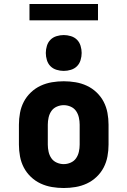

<svg xmlns="http://www.w3.org/2000/svg" viewBox="-20 -936 640 964"><path d="M300 8Q270 8 240.5 3Q211 -2 184 -14.5Q157 -27 135 -48Q113 -69 99.5 -95Q86 -121 80.5 -150.5Q75 -180 75 -210V-310Q75 -340 80.5 -369.5Q86 -399 99.5 -425Q113 -451 135 -472Q157 -493 184 -505.5Q211 -518 240.5 -523Q270 -528 300 -528Q330 -528 359.5 -523Q389 -518 416 -505.5Q443 -493 465 -472Q487 -451 500.5 -425Q514 -399 519.5 -369.5Q525 -340 525 -310V-210Q525 -180 519.5 -150.5Q514 -121 500.5 -95Q487 -69 465 -48Q443 -27 416 -14.5Q389 -2 359.5 3Q330 8 300 8ZM300 -112Q318 -112 335 -119.5Q352 -127 362 -141.5Q372 -156 376 -174Q380 -192 380 -210V-310Q380 -328 376 -346Q372 -364 362 -378.5Q352 -393 335 -400.5Q318 -408 300 -408Q282 -408 265 -400.5Q248 -393 238 -378.5Q228 -364 224 -346Q220 -328 220 -310V-210Q220 -192 224 -174Q228 -156 238 -141.5Q248 -127 265 -119.5Q282 -112 300 -112ZM300 -580Q282 -580 264 -585.5Q246 -591 233.5 -603.5Q221 -616 215.5 -634Q210 -652 210 -670Q210 -688 215.5 -706Q221 -724 233.5 -736.5Q246 -749 264 -754.5Q282 -760 300 -760Q318 -760 336 -754.5Q354 -749 366.5 -736.5Q379 -724 384.5 -706Q390 -688 390 -670Q390 -652 384.5 -634Q379 -616 366.5 -603.5Q354 -591 336 -585.5Q318 -580 300 -580ZM128 -834V-916H472V-834Z"/></svg>

Font: Iosevka Etoile Heavy
Style: Regular
Weight: 900
Designer: Belleve Invis
Foundry: Belleve Invis
Version: Version 22.1.2; ttfautohint (v1.8.4)